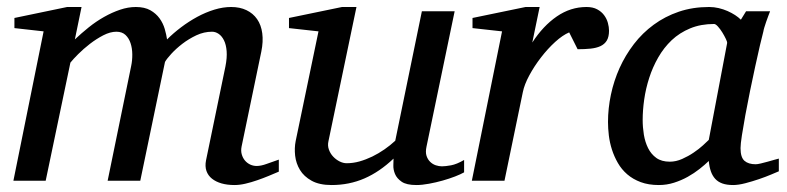

<svg xmlns="http://www.w3.org/2000/svg" viewBox="-20 -514 2238 546"><path d="M772.9 -25.9Q760.3 -20.5 744.4 -13.9Q728.5 -7.3 711.7 -1.5Q694.8 4.4 678.2 8.3Q661.6 12.2 647 12.2Q626.5 12.2 610.1 7.6Q593.8 2.9 582.8 -5.9Q571.8 -14.6 567.1 -27.8Q562.5 -41 565.9 -58.1L621.1 -325.2Q626 -350.1 624.5 -368.7Q623 -387.2 616.9 -399.4Q610.8 -411.6 601.8 -417.7Q592.8 -423.8 583 -423.8Q560.1 -423.8 538.3 -413.6Q516.6 -403.3 498.5 -389.4Q480.5 -375.5 467.3 -361.1Q454.1 -346.7 449.2 -337.9L378.9 0H286.1L353 -326.2Q356.4 -342.3 356.2 -359.6Q356 -377 351.3 -391.1Q346.7 -405.3 336.9 -414.6Q327.1 -423.8 311 -423.8Q293.5 -423.8 273.7 -413.6Q253.9 -403.3 235.6 -389.2Q217.3 -375 202.4 -360.1Q187.5 -345.2 180.2 -335.9L109.9 0H18.1L104 -424.8L21 -434.1V-462.9L170.9 -494.1H211.9L192.9 -401.9Q211.4 -419.4 232.4 -436.3Q253.4 -453.1 275.9 -465.8Q298.3 -478.5 321.3 -486.3Q344.2 -494.1 366.2 -494.1Q391.1 -494.1 407.5 -484.9Q423.8 -475.6 433.8 -461.7Q443.8 -447.8 448.5 -431.6Q453.1 -415.5 455.1 -401.9Q473.1 -419.9 495.1 -436.5Q517.1 -453.1 541 -466.1Q564.9 -479 589.6 -486.6Q614.3 -494.1 637.2 -494.1Q662.1 -494.1 680.9 -485.1Q699.7 -476.1 711.2 -459.5Q722.7 -442.9 725.8 -419.4Q729 -396 723.1 -367.2L667 -97.2Q664.6 -85 667.5 -75Q670.4 -64.9 676.5 -57.6Q682.6 -50.3 691.4 -46.1Q700.2 -42 710 -42Q722.2 -42 738.3 -47.9Q754.4 -53.7 772.9 -60.1Z M1299.8 -23.9Q1290.5 -18.6 1274.2 -12.2Q1257.8 -5.9 1238.8 -0.5Q1219.7 4.9 1200 8.5Q1180.2 12.2 1164.1 12.2Q1135.7 12.2 1122.1 2.7Q1108.4 -6.8 1103.3 -19.3Q1098.1 -31.7 1098.6 -44.4Q1099.1 -57.1 1099.1 -63Q1059.6 -25.4 1016.4 -6.6Q973.1 12.2 922.9 12.2Q888.2 12.2 866.2 0Q844.2 -12.2 833 -30.8Q821.8 -49.3 819.3 -71.3Q816.9 -93.3 820.8 -112.8L885.7 -424.8L801.8 -434.1V-462.9L952.6 -494.1H993.7L914.1 -112.8Q911.1 -100.1 915.3 -88.6Q919.4 -77.1 927.5 -68.6Q935.5 -60.1 945.8 -54.9Q956.1 -49.8 965.8 -49.8Q983.9 -49.8 1002.2 -54.9Q1020.5 -60.1 1038.6 -68.8Q1056.6 -77.6 1073.2 -89.1Q1089.8 -100.6 1104 -113.8L1179.7 -481.9H1272.9L1192.9 -97.2Q1189.5 -81.5 1192.9 -71Q1196.3 -60.5 1203.4 -53.7Q1210.4 -46.9 1219.5 -43.9Q1228.5 -41 1236.8 -41Q1246.6 -41 1262.7 -43.9Q1278.8 -46.9 1299.8 -59.1Z M1711.9 -426.8Q1711.9 -409.2 1705.6 -398.7Q1699.2 -388.2 1687.5 -382.8Q1675.8 -377.4 1659.4 -375.7Q1643.1 -374 1622.6 -374L1598.6 -421.9Q1580.1 -414.1 1558.8 -394.8Q1537.6 -375.5 1518.6 -350.8Q1499.5 -326.2 1485.4 -300Q1471.2 -273.9 1466.8 -252L1414.6 0H1321.8L1407.7 -424.8L1323.7 -434.1V-462.9L1474.6 -494.1H1514.6L1493.7 -393.1Q1524.4 -440.4 1563.5 -467.3Q1602.5 -494.1 1647.9 -494.1Q1666 -494.1 1678.2 -487.5Q1690.4 -481 1698 -470.7Q1705.6 -460.4 1708.7 -448.7Q1711.9 -437 1711.9 -426.8Z M2047.9 -392.1Q2048.3 -394.5 2044.2 -403.3Q2040 -412.1 2034.2 -421.6Q2028.3 -431.2 2021.7 -438.5Q2015.1 -445.8 2010.7 -445.8Q1972.7 -445.8 1942.6 -433.3Q1912.6 -420.9 1890.1 -399.7Q1867.7 -378.4 1851.8 -350.6Q1835.9 -322.8 1826.2 -292.5Q1816.4 -262.2 1812 -231.4Q1807.6 -200.7 1807.6 -172.9Q1807.6 -151.9 1811 -130.9Q1814.5 -109.9 1823 -92.8Q1831.5 -75.7 1846.4 -64.9Q1861.3 -54.2 1884.8 -54.2Q1902.3 -54.2 1919.9 -62Q1937.5 -69.8 1952.6 -80.1Q1967.8 -90.3 1979 -100.6Q1990.2 -110.8 1995.6 -116.2ZM2194.8 -26.9Q2189 -24.4 2173.3 -17.8Q2157.7 -11.2 2138.4 -4.6Q2119.1 2 2099.4 7.1Q2079.6 12.2 2064.9 12.2Q2046.9 12.2 2034.4 7.8Q2022 3.4 2013.9 -5.4Q2005.9 -14.2 2001.5 -26.9Q1997.1 -39.6 1995.6 -56.2Q1984.4 -45.4 1969.2 -33.4Q1954.1 -21.5 1935.8 -11.2Q1917.5 -1 1896.7 5.6Q1876 12.2 1853.5 12.2Q1824.2 12.2 1802 3.9Q1779.8 -4.4 1763.7 -18.3Q1747.6 -32.2 1737.1 -50.5Q1726.6 -68.8 1720.2 -88.6Q1713.9 -108.4 1711.4 -128.7Q1709 -148.9 1709 -167Q1709 -205.6 1717.3 -244.9Q1725.6 -284.2 1741.9 -320.6Q1758.3 -356.9 1782.7 -388.7Q1807.1 -420.4 1839.1 -443.8Q1871.1 -467.3 1910.4 -480.7Q1949.7 -494.1 1996.6 -494.1Q2010.3 -494.1 2023.7 -491Q2037.1 -487.8 2048.8 -482.7Q2060.5 -477.5 2070.3 -471.2Q2080.1 -464.8 2086.9 -458L2101.6 -481.9H2169.9Q2167.5 -476.1 2164.6 -468Q2161.6 -460 2158.7 -451.7Q2155.8 -443.4 2153.6 -436Q2151.4 -428.7 2150.9 -424.8Q2147.5 -411.6 2141.1 -385Q2134.8 -358.4 2127.7 -325.2Q2120.6 -292 2113 -255.6Q2105.5 -219.2 2099.6 -186.8Q2093.8 -154.3 2089.8 -129.2Q2085.9 -104 2085.9 -92.8Q2085.9 -66.4 2097.2 -56.6Q2108.4 -46.9 2128.9 -46.9Q2133.8 -46.9 2143.3 -49.1Q2152.8 -51.3 2163.1 -54.2Q2173.3 -57.1 2182.1 -59.6Q2190.9 -62 2194.8 -63Z"/></svg>

Font: Charis SIL Eur
Style: Italic
Weight: 400
Italic angle: -11°
Foundry: SIL International
Version: Version 5.000